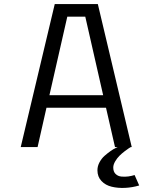

<svg xmlns="http://www.w3.org/2000/svg" viewBox="-20 -720 750 940"><path d="M543 0 499 -192.5H207.5L164 0H81.5L248 -700H459L625 0H620.5Q617 2 611.2 5.5Q605.5 9 590.8 20.2Q576 31.5 564.5 43Q553 54.5 543.8 70.2Q534.5 86 534.5 100.5Q534.5 120.5 546 131.8Q557.5 143 575 144.5Q592.5 146 608.5 143.8Q624.5 141.5 639 137L661.5 188Q628 198 592.8 199.8Q557.5 201.5 527 194.2Q496.5 187 476.8 166.2Q457 145.5 457 113.5Q457 93.5 467.2 74.5Q477.5 55.5 492 42.8Q506.5 30 521 19.8Q535.5 9.5 546 5L556 0ZM309.5 -638.5 222 -254H485L397.5 -638.5Z"/></svg>

Font: League Mono Light
Style: Regular
Weight: 300
Width: 6
Designer: Tyler Finck
Foundry: The League of Moveable Type / Tyler Finck
Version: Version 2.210